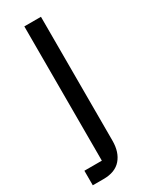

<svg xmlns="http://www.w3.org/2000/svg" viewBox="-190 -558 629 800"><g transform="rotate(-30 125.0 -158.0)"><path d="M1 200V130H85V-516H165V80Q165 135 137 167.5Q109 200 53 200Z"/></g></svg>

Font: Anuphan
Style: Regular
Weight: 400
Designer: Mike Abbink, Paul van der Laan, Pieter van Rosmalen, Mint Tantisuwanna
Foundry: Bold Monday; Cadson Demak
Version: Version 3.002;hotconv 1.0.109;makeotfexe 2.5.65596